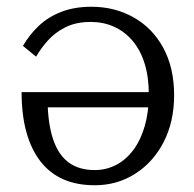

<svg xmlns="http://www.w3.org/2000/svg" viewBox="-20 -539 576 569"><path d="M421 -259Q421 -311 408.5 -351Q396 -391 372.5 -418.5Q349 -446 317.5 -460Q286 -474 249 -474Q205 -474 173.5 -458Q142 -442 121 -418Q100 -394 87 -371L48 -403Q67 -436 95 -462.5Q123 -489 162 -504Q201 -519 251 -519Q320 -519 376 -487.5Q432 -456 464 -397Q496 -338 496 -257Q496 -178 465 -118Q434 -58 380.5 -24Q327 10 261 10Q208 10 168 -7.5Q128 -25 100.5 -60Q73 -95 58.5 -146.5Q44 -198 44 -266H447L448 -221H97L121 -240Q122 -172 137.5 -126Q153 -80 183.5 -57.5Q214 -35 261 -35Q295 -35 324.5 -50.5Q354 -66 375.5 -95Q397 -124 409 -165.5Q421 -207 421 -259Z"/></svg>

Font: Roboto Serif 36pt Light
Style: Regular
Weight: 300
Designer: Greg Gazdowicz
Foundry: Commercial Type
Version: Version 1.008